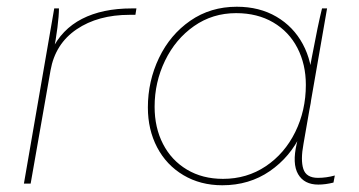

<svg xmlns="http://www.w3.org/2000/svg" viewBox="-20 -545 1066 570"><path d="M141 -520H155Q155 -499 150.5 -463Q146 -427 138 -388L133 -395Q163 -458 223.5 -489Q284 -520 371 -520H385L382 -501Q374 -501 365 -501Q271 -501 207.5 -458Q144 -415 130 -336L71 0H51Z M861 -119 875 -178 899 -339Q903 -358 906 -376Q924 -472 936 -520H951L881 -118Q872 -70 880.5 -43.5Q889 -17 924 -17Q949 -17 974 -24L970 -3Q946 3 925 3Q883 3 865 -28Q847 -59 861 -119ZM907 -297Q907 -218 874.5 -148.5Q842 -79 781 -37Q720 5 640 5Q575 5 524.5 -25Q474 -55 446.5 -107.5Q419 -160 419 -226Q419 -304 452 -373Q485 -442 545 -483.5Q605 -525 683 -525Q750 -525 800.5 -495.5Q851 -466 879 -414Q907 -362 907 -297ZM439 -228Q439 -166 464 -117.5Q489 -69 535 -41.5Q581 -14 642 -14Q713 -14 769 -51.5Q825 -89 856.5 -153Q888 -217 888 -293Q888 -354 863 -402.5Q838 -451 791 -478.5Q744 -506 681 -506Q611 -506 556 -467.5Q501 -429 470 -365Q439 -301 439 -228Z"/></svg>

Font: Fixel Italic Variable Display Thin
Style: Italic
Weight: 100
Italic angle: -10°
Designer: AlfaBravo + MacPaw
Foundry: Kyrylo Tkachov, Marchela Mozhyna, Serhii Makarenko, Maria Weinstein, Zakhar Kryvoshyya
Version: Version 1.210;Glyphs 3.2 (3217)